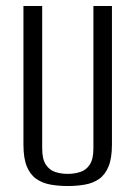

<svg xmlns="http://www.w3.org/2000/svg" viewBox="-20 -611 453 643"><path d="M206.7 12Q176 12 149.2 7.2Q122.3 2.4 101.8 -11.7Q81.3 -25.9 69.9 -53.4Q58.5 -80.9 58.5 -126.7V-591H121.3V-113.6Q121.3 -78.4 133.3 -60Q145.3 -41.6 164.6 -35.2Q183.9 -28.7 206.7 -28.7Q229.5 -28.7 249.2 -35.2Q268.8 -41.6 280.8 -60Q292.8 -78.4 292.8 -113.6V-591H354.9V-127Q354.9 -81.2 343.5 -53.5Q332.1 -25.9 311.9 -11.7Q291.8 2.4 264.6 7.2Q237.4 12 206.7 12Z"/></svg>

Font: Alumni Sans Thin
Style: Regular
Weight: 100
Designer: Robert E. Leuschke
Foundry: Robert E. Leuschke
Version: Version 1.018